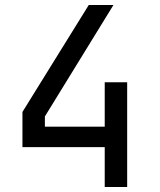

<svg xmlns="http://www.w3.org/2000/svg" viewBox="-20 -750 640 770"><path d="M400 0V-160H70V-301L336 -730H435L160 -283V-242H400V-420H490V0Z"/></svg>

Font: JetBrainsMono NF
Style: Regular
Weight: 400
Designer: Philipp Nurullin, Konstantin Bulenkov
Foundry: JetBrains
Version: Version 2.251; ttfautohint (v1.8.3);Nerd Fonts 2.2.2